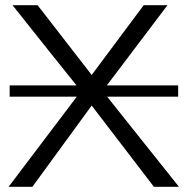

<svg xmlns="http://www.w3.org/2000/svg" viewBox="-20 -715 721 735"><path d="M13 0 274 -345H17V-388H273Q174 -511 28 -695H124L331 -428Q398 -517 530 -695H621L389 -388H662V-345H390L665 0H569L331 -311Q311 -283 104 0Z"/></svg>

Font: Coval
Style: ExtraLight
Weight: 250
Foundry: Context Ltd
Version: Version 001.000